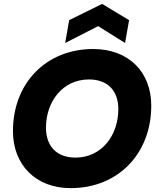

<svg xmlns="http://www.w3.org/2000/svg" viewBox="-20 -966 826 993"><path d="M345.1 7C591 7 762.3 -171.1 762.3 -419.9C762.3 -593.6 645.3 -712.5 462.1 -712.5C218.8 -712.5 47 -536.5 47 -287.6C47 -113.5 165 7 345.1 7ZM370.6 -150.9C272.4 -150.9 217.8 -210.6 217.8 -305.7C217.8 -439.9 303.5 -555.1 439.8 -555.1C537.4 -555.1 592 -496.5 592 -401.4C592 -267.6 506.9 -150.9 370.6 -150.9ZM647.6 -861.8 508 -945.8 337.8 -861.8 317.1 -743.7 487.7 -830.8 626.8 -743.7Z"/></svg>

Font: Poppins Devanagari Thin
Style: Italic
Weight: 100
Italic angle: -10°
Designer: Ninad Kale (Devanagari), Jonny Pinhorn (Latin)
Foundry: Indian Type Foundry
Version: 4.005